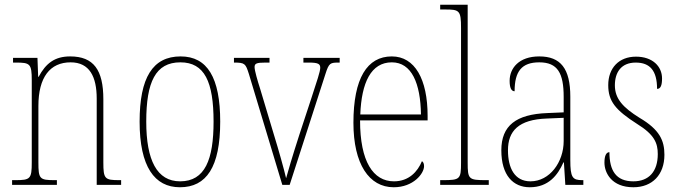

<svg xmlns="http://www.w3.org/2000/svg" viewBox="-20 -780 2866 810"><path d="M31 0H220V-20H211C147 -20 142 -25 142 -95V-333C142 -454 191 -517 278 -517C358 -517 388 -456 388 -364V0H491V-20H484C422 -20 416 -25 416 -95V-361C416 -485 375 -542 276 -542C210 -542 173 -512 143 -456H141L138 -536H35V-516H47C107 -516 114 -511 114 -441V-95C114 -25 108 -20 44 -20H31Z M739 10C851 10 909 -75 909 -267C909 -452 855 -542 742 -542C624 -542 569 -452 569 -267C569 -77 632 10 739 10ZM740 -15C642 -15 597 -104 597 -267C597 -434 636 -517 741 -517C843 -517 881 -435 881 -267C881 -107 845 -15 740 -15Z M1030 -468 1171 0H1202L1353 -468C1368 -515 1373 -516 1411 -516H1413V-536H1260V-516H1283C1323 -516 1331 -510 1331 -494C1331 -478 1317 -438 1293 -364L1243 -212C1212 -116 1194 -54 1187 -28C1178 -67 1155 -149 1137 -207L1077 -407C1067 -438 1054 -482 1054 -497C1054 -512 1062 -516 1100 -516H1117V-536H967V-516C1013 -516 1016 -512 1030 -468Z M1641 10C1724 10 1769 -48 1769 -79C1769 -91 1765 -97 1760 -100C1742 -56 1705 -15 1642 -15C1554 -15 1499 -99 1499 -272H1784V-291C1784 -446 1730 -542 1633 -542C1529 -542 1471 -450 1471 -262C1471 -88 1537 10 1641 10ZM1756 -297H1500C1505 -431 1545 -517 1633 -517C1717 -517 1754 -428 1756 -297Z M1837 0H2042V-20H2030C1957 -20 1953 -24 1953 -94V-760H1837V-740H1858C1918 -740 1925 -736 1925 -662V-94C1925 -24 1921 -20 1848 -20H1837Z M2215 10C2294 10 2333 -41 2357 -95H2359L2365 0H2441V-20H2437C2395 -20 2386 -31 2386 -105V-372C2386 -491 2345 -542 2255 -542C2169 -542 2130 -492 2130 -439C2130 -410 2137 -395 2151 -395C2151 -479 2181 -517 2255 -517C2333 -517 2358 -471 2358 -371V-306L2289 -303C2157 -298 2095 -250 2095 -146C2095 -40 2145 10 2215 10ZM2218 -15C2151 -15 2123 -71 2123 -146C2123 -227 2167 -276 2288 -280L2358 -283V-185C2358 -96 2299 -15 2218 -15Z M2652 10C2732 10 2783 -43 2783 -127C2783 -187 2763 -233 2678 -283C2609 -326 2574 -363 2574 -420C2574 -474 2600 -516 2662 -516C2722 -516 2752 -482 2752 -405C2767 -405 2773 -420 2773 -449C2773 -500 2733 -541 2663 -541C2591 -541 2546 -493 2546 -421C2546 -353 2576 -316 2668 -257C2741 -212 2755 -176 2755 -130C2755 -57 2718 -15 2652 -15C2579 -15 2551 -60 2551 -138C2538 -138 2530 -124 2530 -94C2530 -50 2561 10 2652 10Z"/></svg>

Font: Noto Serif Bengali Condensed Thin
Style: Regular
Weight: 100
Width: 3
Designer: Juan Bruce, Universal Thirst, Indian Type Foundry and the Monotype Design Team.
Foundry: Monotype Imaging Inc.
Version: Version 2.003